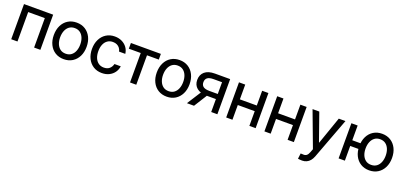

<svg xmlns="http://www.w3.org/2000/svg" viewBox="20 -1525 5706 2717"><g transform="rotate(20 2873.0 -166.5)"><path d="M505.4 -529.3V0H411.1V-443.4H160.6V0H66.4V-529.3Z M858.9 11.7Q785.2 11.7 729.5 -22.9Q673.8 -57.6 643.1 -119.6Q612.3 -181.6 612.3 -262.7Q612.3 -344.7 643.1 -407Q673.8 -469.2 729.5 -503.9Q785.2 -538.6 858.9 -538.6Q933.1 -538.6 988.5 -503.9Q1043.9 -469.2 1075 -407Q1106 -344.7 1106 -262.7Q1106 -181.6 1075 -119.6Q1043.9 -57.6 988.5 -22.9Q933.1 11.7 858.9 11.7ZM858.9 -70.8Q908.2 -70.8 941.9 -95.9Q975.6 -121.1 992.9 -164.6Q1010.3 -208 1010.3 -262.7Q1010.3 -318.4 992.9 -361.8Q975.6 -405.3 941.9 -430.7Q908.2 -456.1 858.9 -456.1Q810.1 -456.1 776.4 -430.9Q742.7 -405.8 725.1 -362.1Q707.5 -318.4 707.5 -262.7Q707.5 -207.5 725.1 -164.3Q742.7 -121.1 776.1 -95.9Q809.6 -70.8 858.9 -70.8Z M1433.1 11.7Q1358.4 11.7 1303.2 -23.4Q1248 -58.6 1217.5 -120.6Q1187 -182.6 1187 -262.7Q1187 -343.8 1217.8 -406Q1248.5 -468.3 1304 -503.4Q1359.4 -538.6 1433.1 -538.6Q1493.2 -538.6 1540.5 -515.6Q1587.9 -492.7 1617.9 -451.9Q1647.9 -411.1 1654.3 -357.4H1560.1Q1554.7 -385.3 1538.3 -407.7Q1522 -430.2 1495.8 -443.1Q1469.7 -456.1 1433.6 -456.1Q1387.2 -456.1 1353.3 -432.4Q1319.3 -408.7 1300.8 -365.5Q1282.2 -322.3 1282.2 -263.7Q1282.2 -205.6 1300.5 -162.1Q1318.8 -118.7 1352.8 -94.7Q1386.7 -70.8 1433.6 -70.8Q1485.4 -70.8 1516.8 -97.7Q1548.3 -124.5 1559.6 -169.9H1654.3Q1647.9 -118.2 1618.7 -77.1Q1589.4 -36.1 1542 -12.2Q1494.6 11.7 1433.1 11.7Z M1855.5 0V-443.4H1676.3V-529.3H2127.4V-443.4H1949.7V0Z M2409.2 11.7Q2335.4 11.7 2279.8 -22.9Q2224.1 -57.6 2193.4 -119.6Q2162.6 -181.6 2162.6 -262.7Q2162.6 -344.7 2193.4 -407Q2224.1 -469.2 2279.8 -503.9Q2335.4 -538.6 2409.2 -538.6Q2483.4 -538.6 2538.8 -503.9Q2594.2 -469.2 2625.2 -407Q2656.2 -344.7 2656.2 -262.7Q2656.2 -181.6 2625.2 -119.6Q2594.2 -57.6 2538.8 -22.9Q2483.4 11.7 2409.2 11.7ZM2409.2 -70.8Q2458.5 -70.8 2492.2 -95.9Q2525.9 -121.1 2543.2 -164.6Q2560.5 -208 2560.5 -262.7Q2560.5 -318.4 2543.2 -361.8Q2525.9 -405.3 2492.2 -430.7Q2458.5 -456.1 2409.2 -456.1Q2360.4 -456.1 2326.7 -430.9Q2293 -405.8 2275.4 -362.1Q2257.8 -318.4 2257.8 -262.7Q2257.8 -207.5 2275.4 -164.3Q2293 -121.1 2326.4 -95.9Q2359.9 -70.8 2409.2 -70.8Z M3170.9 0H3078.1V-448.7H2951.7Q2887.7 -448.7 2858.6 -426.3Q2829.6 -403.8 2829.6 -359.4Q2829.6 -315.4 2859.1 -293.5Q2888.7 -271.5 2953.6 -271.5H3117.7V-194.8H2945.3Q2843.3 -194.8 2789.8 -239Q2736.3 -283.2 2736.3 -359.9Q2736.3 -438.5 2788.8 -483.9Q2841.3 -529.3 2942.9 -529.3H3170.9ZM2819.3 0H2712.4L2864.7 -238.3H2968.8Z M3675.3 -307.1V-221.7H3374.5V-307.1ZM3397.9 -529.3V0H3303.7V-529.3ZM3747.1 -529.3V0H3652.8V-529.3Z M4251 -307.1V-221.7H3950.2V-307.1ZM3973.6 -529.3V0H3879.4V-529.3ZM4322.8 -529.3V0H4228.5V-529.3Z M4520.5 206.1Q4502 206.1 4485.8 204.3Q4469.7 202.6 4458 201.2L4468.3 118.2L4500.5 119.1Q4533.7 123.5 4555.4 107.9Q4577.1 92.3 4591.3 54.2L4610.8 2.4L4411.6 -529.3H4513.2L4658.7 -116.2H4662.6L4806.6 -529.3H4907.2L4676.3 86.9Q4661.6 125.5 4639.2 152.1Q4616.7 178.7 4586.7 192.4Q4556.6 206.1 4520.5 206.1Z M4996.6 0V-529.3H5090.8V0ZM5067.4 -221.7V-307.1H5254.9V-221.7ZM5458.5 11.7Q5384.8 11.7 5329.1 -22.9Q5273.4 -57.6 5242.7 -119.6Q5211.9 -181.6 5211.9 -262.7Q5211.9 -344.7 5242.7 -407Q5273.4 -469.2 5329.1 -503.9Q5384.8 -538.6 5458.5 -538.6Q5532.7 -538.6 5588.1 -503.9Q5643.6 -469.2 5674.6 -407Q5705.6 -344.7 5705.6 -262.7Q5705.6 -181.6 5674.6 -119.6Q5643.6 -57.6 5588.1 -22.9Q5532.7 11.7 5458.5 11.7ZM5458.5 -70.8Q5507.8 -70.8 5541.5 -95.9Q5575.2 -121.1 5592.5 -164.6Q5609.9 -208 5609.9 -262.7Q5609.9 -318.4 5592.5 -361.8Q5575.2 -405.3 5541.5 -430.7Q5507.8 -456.1 5458.5 -456.1Q5409.7 -456.1 5376 -430.9Q5342.3 -405.8 5324.7 -362.1Q5307.1 -318.4 5307.1 -262.7Q5307.1 -207.5 5324.7 -164.3Q5342.3 -121.1 5376 -95.9Q5409.7 -70.8 5458.5 -70.8Z"/></g></svg>

Font: Inter Cardless Tabular
Style: Regular
Weight: 400
Designer: Rasmus Andersson
Foundry: rsms
Version: Version 4.000;git-4fc901f